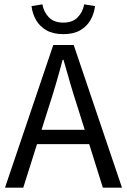

<svg xmlns="http://www.w3.org/2000/svg" viewBox="-20 -863 584 883"><path d="M3 0 225 -656H319L541 0H453L338 -367Q320 -422 304 -476.5Q288 -531 272 -588H268Q253 -531 237 -476.5Q221 -422 203 -367L87 0ZM119 -200V-266H422V-200ZM271 -706Q225 -706 194 -723.5Q163 -741 146 -770.5Q129 -800 125 -835L175 -843Q181 -808 204.5 -783.5Q228 -759 271 -759Q314 -759 337.5 -783.5Q361 -808 367 -843L417 -835Q413 -800 396 -770.5Q379 -741 348.5 -723.5Q318 -706 271 -706Z"/></svg>

Font: Source Sans 3 ExtraLight
Style: Regular
Weight: 400
Version: Version 3.052;hotconv 1.1.0;makeotfexe 2.6.0